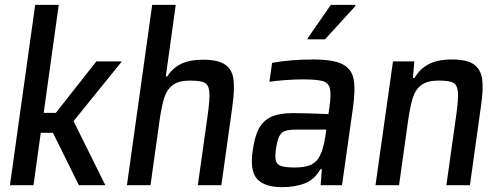

<svg xmlns="http://www.w3.org/2000/svg" viewBox="-20 -763 2072 791"><path d="M305 0 198 -216H148L118 0H21L125 -743H222L160 -298H210L377 -510H482L283 -264L414 0Z M835 -284Q845 -354 842.5 -383.5Q840 -413 823.5 -422Q807 -431 763 -431Q717 -431 692.5 -413Q668 -395 657 -361Q646 -327 637 -264L600 0H503L607 -743H704L663 -448H669Q690 -482 725.5 -499.5Q761 -517 817 -517Q879 -517 908 -496.5Q937 -476 942 -435Q947 -394 937 -322L892 0H795Z M1009 0ZM1021 -142Q1029 -201 1047 -234Q1065 -267 1098 -282Q1131 -297 1187 -297Q1238 -297 1333 -293L1337 -320Q1345 -376 1339 -399Q1333 -422 1309 -429Q1285 -436 1226 -436Q1198 -436 1155.5 -433Q1113 -430 1090 -426L1101 -504Q1178 -518 1269 -518Q1352 -518 1390 -499Q1428 -480 1436.5 -438.5Q1445 -397 1434 -318L1389 0H1301L1306 -66H1300Q1275 -22 1234.5 -7Q1194 8 1143 8Q1069 8 1039 -26Q1009 -60 1021 -142ZM1292 -111Q1312 -143 1321 -205L1324 -229H1201Q1170 -229 1154.5 -223.5Q1139 -218 1130.5 -201.5Q1122 -185 1117 -150Q1112 -117 1116.5 -101Q1121 -85 1138.5 -79Q1156 -73 1195 -73Q1230 -73 1253.5 -81Q1277 -89 1292 -111ZM1247 -601 1248 -606 1343 -743H1444V-738L1319 -601Z M1859 -284Q1869 -354 1866.5 -383.5Q1864 -413 1847.5 -422Q1831 -431 1787 -431Q1741 -431 1716.5 -413Q1692 -395 1681 -361Q1670 -327 1661 -264L1624 0H1527L1599 -510H1687L1681 -442H1688Q1709 -479 1746 -498.5Q1783 -518 1841 -518Q1904 -518 1932.5 -497.5Q1961 -477 1966.5 -436Q1972 -395 1961 -322L1916 0H1819Z"/></svg>

Font: Assailand Medium
Style: Italic
Weight: 500
Italic angle: -8°
Designer: Hector Gatti with collaboration of the Omnibus-Type team
Foundry: Omnibus-Type
Version: Version 0.072;October 19, 2019;FontCreator 12.0.0.2547 64-bi